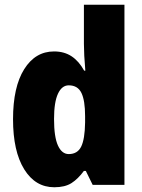

<svg xmlns="http://www.w3.org/2000/svg" viewBox="-20 -780 600 810"><path d="M209 10Q129 10 82 -66Q35 -142 35 -277Q35 -413 82 -488Q129 -563 208 -563Q251 -563 282 -542.5Q313 -522 335 -482H340Q337 -515 335.5 -544.5Q334 -574 334 -595V-760H505V0H371L342 -59H334Q309 -25 281.5 -7.5Q254 10 209 10ZM270 -130Q307 -130 322.5 -161.5Q338 -193 339 -263V-290Q339 -356 323.5 -388Q308 -420 270 -420Q241 -420 224.5 -384.5Q208 -349 208 -278Q208 -202 224.5 -166Q241 -130 270 -130Z"/></svg>

Font: Noto Sans Gujarati UI Condensed Black
Style: Regular
Weight: 900
Width: 3
Designer: Jelle Bosma - Monotype Design Team, Universal Thirst
Foundry: Monotype Imaging Inc.
Version: Version 2.106; ttfautohint (v1.8.4.7-5d5b)